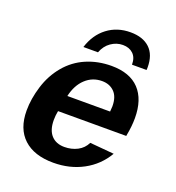

<svg xmlns="http://www.w3.org/2000/svg" viewBox="-133 -832 867 948"><g transform="rotate(20 300.0 -358.0)"><path d="M252.4 9.8Q151.4 9.8 96.2 -41.3Q41 -92.3 41 -188Q41 -249.5 61.8 -316.7Q82.5 -383.8 125.5 -435.1Q168.5 -486.3 229 -512.2Q289.6 -538.1 360.8 -538.1Q457 -538.1 506.8 -485.4Q556.6 -432.6 556.6 -334.5Q556.6 -291.5 546.9 -241.7L546.4 -237.8H188Q183.1 -213.4 183.1 -189.5Q183.1 -137.2 208 -109.6Q232.9 -82 277.3 -82Q314.9 -82 345.5 -97.9Q376 -113.8 391.1 -145L518.1 -133.8Q477.5 -64.9 408.2 -27.6Q338.9 9.8 252.4 9.8ZM342.3 -451.7Q292 -451.7 255.6 -417.7Q219.2 -383.8 205.6 -323.7H430.2L432.1 -351.6Q432.1 -401.4 407.2 -426.5Q382.3 -451.7 342.3 -451.7ZM377.9 -654.3Q344.7 -654.3 316.2 -634.5Q287.6 -614.7 273.9 -578.1H197.3Q219.2 -647.9 270.5 -687Q321.8 -726.1 392.1 -726.1Q457.5 -726.1 493.7 -691.9Q529.8 -657.7 529.8 -592.3L529.3 -578.1H452.6V-579.6Q452.6 -615.2 432.1 -634.8Q411.6 -654.3 377.9 -654.3Z"/></g></svg>

Font: Liberation Mono
Style: Bold Italic
Weight: 700
Italic angle: -12°
Monospace: yes
Designer: Steve Matteson
Foundry: Ascender Corporation
Version: Version 2.1.5